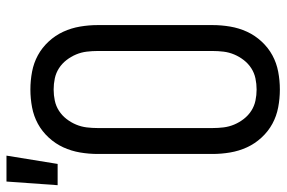

<svg xmlns="http://www.w3.org/2000/svg" viewBox="-200 -692 863 578"><g transform="rotate(-90 231.0 -403.5)"><path d="M250 8Q223 8 196.5 3Q170 -2 147 -14.5Q124 -27 105.5 -47Q87 -67 76 -91Q65 -115 60.5 -141.5Q56 -168 56 -195V-540Q56 -567 60.5 -593.5Q65 -620 76 -644Q87 -668 105.5 -688Q124 -708 147 -720.5Q170 -733 196.5 -738Q223 -743 250 -743Q277 -743 303.5 -738Q330 -733 353 -720.5Q376 -708 394.5 -688Q413 -668 424 -644Q435 -620 439.5 -593.5Q444 -567 444 -540V-195Q444 -168 439.5 -141.5Q435 -115 424 -91Q413 -67 394.5 -47Q376 -27 353 -14.5Q330 -2 303.5 3Q277 8 250 8ZM250 -62Q267 -62 283.5 -65.5Q300 -69 314 -78Q328 -87 338.5 -100.5Q349 -114 355.5 -129.5Q362 -145 364 -161.5Q366 -178 366 -195V-540Q366 -557 364 -573.5Q362 -590 355.5 -605.5Q349 -621 338.5 -634.5Q328 -648 314 -657Q300 -666 283.5 -669.5Q267 -673 250 -673Q233 -673 216.5 -669.5Q200 -666 186 -657Q172 -648 161.5 -634.5Q151 -621 144.5 -605.5Q138 -590 136 -573.5Q134 -557 134 -540V-195Q134 -178 136 -161.5Q138 -145 144.5 -129.5Q151 -114 161.5 -100.5Q172 -87 186 -78Q200 -69 216.5 -65.5Q233 -62 250 -62ZM-38 -661 -27 -815H51L26 -661Z"/></g></svg>

Font: Iosevka Custom
Style: Regular
Weight: 400
Monospace: yes
Designer: Belleve Invis
Foundry: Belleve Invis
Version: Version 32.5.0; ttfautohint (v1.8.4)